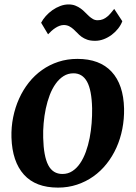

<svg xmlns="http://www.w3.org/2000/svg" viewBox="-20 -834 613 866"><path d="M31.7 -213.4Q30.3 -260.3 39.3 -304.9Q48.3 -349.6 66.2 -389.2Q84 -428.7 110.1 -461.7Q136.2 -494.6 169.7 -518.3Q203.1 -542 243.2 -555.2Q283.2 -568.4 329.1 -568.4Q429.7 -568.4 483.4 -510.5Q537.1 -452.6 539.6 -344.2Q540.5 -297.4 531.7 -252.4Q522.9 -207.5 505.1 -168Q487.3 -128.4 460.9 -95.2Q434.6 -62 401.1 -38.3Q367.7 -14.6 327.4 -1.2Q287.1 12.2 241.7 12.2Q140.6 12.2 87.9 -46.4Q35.2 -105 31.7 -213.4ZM261.7 -49.3Q286.6 -49.3 306.4 -62.3Q326.2 -75.2 341.3 -97.4Q356.4 -119.6 367.2 -149.2Q377.9 -178.7 384.3 -211.4Q390.6 -244.1 393.3 -278.6Q396 -313 395.5 -345.2Q393.6 -427.7 372.6 -465.6Q351.6 -503.4 311.5 -503.4Q286.6 -503.4 266.6 -490.7Q246.6 -478 231 -456.1Q215.3 -434.1 204.3 -405.3Q193.4 -376.5 186.5 -344Q179.7 -311.5 176.8 -277.8Q173.8 -244.1 174.8 -212.4Q176.8 -129.4 197.5 -89.4Q218.3 -49.3 261.7 -49.3ZM165.5 -731.4Q173.3 -746.6 186.5 -761.5Q199.7 -776.4 216.3 -788.1Q232.9 -799.8 251.7 -806.9Q270.5 -814 289.1 -814Q306.6 -814 320.1 -808.6Q333.5 -803.2 344.2 -795.4Q355 -787.6 363.8 -778.3Q372.6 -769 381.3 -761.2Q390.1 -753.4 399.4 -748Q408.7 -742.7 420.4 -742.7Q434.1 -742.7 444.8 -747.3Q455.6 -752 464.4 -759.5Q473.1 -767.1 480.7 -776.1Q488.3 -785.2 495.1 -793.9L531.7 -738.3Q525.4 -721.2 512.9 -705.3Q500.5 -689.5 483.9 -677Q467.3 -664.6 448 -657.2Q428.7 -649.9 409.2 -649.9Q388.2 -649.9 373.5 -655Q358.9 -660.2 348.1 -668Q337.4 -675.8 328.9 -685.1Q320.3 -694.3 311.5 -702.1Q302.7 -710 292.7 -715.3Q282.7 -720.7 268.6 -721.2Q258.3 -721.2 248.5 -717.5Q238.8 -713.9 229.5 -707.8Q220.2 -701.7 211.9 -694.1Q203.6 -686.5 196.8 -679.2Z"/></svg>

Font: Merriweather Bold
Style: Italic
Weight: 700
Italic angle: -7°
Designer: Eben Sorkin ( eben@eyebytes.com )
Foundry: Eben Sorkin ( eben@eyebytes.com )
Version: Version 1.5; ttfautohint (v0.97) -l 13 -r 13 -G 200 -x 24 -f